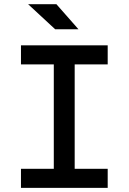

<svg xmlns="http://www.w3.org/2000/svg" viewBox="-20 -914 626 934"><path d="M82 0H503.9V-92.8H343.3V-600.6H503.9V-693.4H82V-600.6H241.7V-92.8H82ZM248.5 -771.5H361.8L254.4 -893.6H116.7Z"/></svg>

Font: CaskaydiaCove Nerd Font
Style: Regular
Weight: 400
Designer: Aaron Bell
Foundry: Saja Typeworks
Version: Version 2111.1;Nerd Fonts 2.3.3